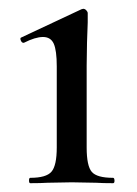

<svg xmlns="http://www.w3.org/2000/svg" viewBox="-20 -416 310 436"><path d="M48.8 -12.2Q85 -12.2 96.9 -26.1Q108.9 -40 108.9 -81.1V-265.1Q108.9 -301.3 102.1 -316.7Q95.2 -332 77.6 -332Q60.1 -332 34.2 -318.8H33.2Q29.3 -318.8 27.1 -324.5Q24.9 -330.1 28.8 -331.1L165 -395L168.9 -396Q172.9 -396 176 -392.6Q179.2 -389.2 179.2 -386.2V-365.2Q177.2 -323.2 176.8 -267.1V-81.1Q176.8 -39.1 188.5 -25.6Q200.2 -12.2 236.8 -12.2Q239.7 -12.2 240 -6.1Q240.2 0 236.8 0Q212.9 0 198.2 -1L143.1 -2L87.9 -1Q72.8 0 48.8 0Q45.9 0 45.9 -6.1Q45.9 -12.2 48.8 -12.2Z"/></svg>

Font: Cormorant-Medium
Style: Regular
Weight: 500
Designer: Christian Thalmann (Catharsis Fonts)
Version: Version 3.000